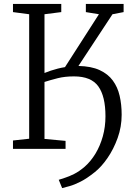

<svg xmlns="http://www.w3.org/2000/svg" viewBox="-20 -763 668 984"><path d="M298.5 201 281 158.5Q293.5 154 313.8 147.8Q334 141.5 360 128.5Q386 115.5 414.5 91Q446 63 469.8 23.5Q493.5 -16 507 -64.5Q520.5 -113 520.5 -167Q520.5 -269.5 483.8 -320.5Q447 -371.5 359.5 -371.5Q312.5 -371.5 276.8 -362.5Q241 -353.5 208 -343V-51L316 -41V0H46.5V-43L129.5 -52V-690L46.5 -701V-743H294V-701L208 -690V-389Q223 -395 240 -400.8Q257 -406.5 275.5 -411.2Q294 -416 313 -419L487 -690L420 -701V-743H613.5V-701L556.5 -690L382 -425Q447.5 -423.5 490.5 -403.8Q533.5 -384 558.2 -350.2Q583 -316.5 593.2 -271.8Q603.5 -227 603.5 -175Q603.5 -113 583 -56Q562.5 1 531.2 46.5Q500 92 466 119Q425.5 151.5 393.2 167.8Q361 184 337.8 190.5Q314.5 197 298.5 201Z"/></svg>

Font: Merriweather 24pt Light
Style: Regular
Weight: 300
Designer: Eben Sorkin
Foundry: Eben Sorkin
Version: Version 2.100